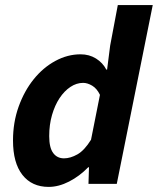

<svg xmlns="http://www.w3.org/2000/svg" viewBox="-20 -721 619 753"><path d="M400 -448 412 -542 442 -701H579L438 0H327L329 -65H326Q292 -30 251 -9Q210 12 171 12Q105 12 68 -35Q31 -82 31 -170Q31 -241 53 -302.5Q75 -364 112 -410Q149 -456 197 -482Q245 -508 296 -508Q330 -508 356.5 -491.5Q383 -475 397 -448ZM231 -100Q256 -100 283.5 -115.5Q311 -131 337 -173L372 -349Q360 -374 341.5 -385Q323 -396 306 -396Q280 -396 256 -380Q232 -364 213.5 -336Q195 -308 184 -270Q173 -232 173 -187Q173 -142 188.5 -121Q204 -100 231 -100Z"/></svg>

Font: TypoPRO Source Sans Pro
Style: Bold Italic
Weight: 700
Italic angle: -11°
Designer: Paul D. Hunt
Foundry: Adobe Systems Incorporated
Version: Version 1.075;PS 2.000;hotconv 1.0.86;makeotf.lib2.5.63406